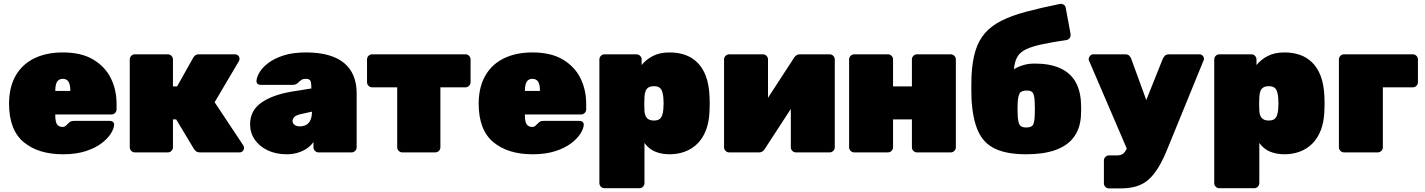

<svg xmlns="http://www.w3.org/2000/svg" viewBox="-20 -808 7558 1018"><path d="M314 10Q183 10 105.5 -54.5Q28 -119 28 -259Q28 -261 28 -263Q28 -265 28 -266Q30 -352 65.5 -411Q101 -470 164.5 -500Q228 -530 313 -530Q411 -530 474 -492.5Q537 -455 567.5 -393.5Q598 -332 598 -258V-228Q598 -217 590 -209Q582 -201 571 -201H273Q273 -200 273 -199Q273 -198 273 -196Q273 -176 276.5 -162.5Q280 -149 289 -142Q298 -135 312 -135Q318 -135 322.5 -137Q327 -139 331.5 -143.5Q336 -148 341 -153Q350 -162 356 -164.5Q362 -167 374 -167H563Q573 -167 579.5 -161Q586 -155 585 -145Q584 -126 567.5 -99.5Q551 -73 518 -48Q485 -23 434 -6.5Q383 10 314 10ZM273 -326H353V-327Q353 -349 348.5 -363Q344 -377 335 -383.5Q326 -390 313 -390Q300 -390 291 -383.5Q282 -377 277.5 -363Q273 -349 273 -327Z M695 0Q684 0 676 -8Q668 -16 668 -27V-493Q668 -504 676 -512Q684 -520 695 -520H870Q881 -520 889 -512Q897 -504 897 -493V-350H919L1005 -503Q1007 -507 1014 -513.5Q1021 -520 1034 -520H1226Q1236 -520 1243 -513Q1250 -506 1250 -496Q1250 -492 1248.5 -487.5Q1247 -483 1245 -481L1118 -266L1270 -37Q1274 -31 1274 -24Q1274 -14 1267 -7Q1260 0 1250 0H1040Q1028 0 1021 -5Q1014 -10 1009 -17L914 -175H897V-27Q897 -16 889 -8Q881 0 870 0Z M1500 10Q1443 10 1399 -11Q1355 -32 1330.5 -68Q1306 -104 1306 -149Q1306 -222 1365.5 -263.5Q1425 -305 1525 -322L1631 -339V-340Q1631 -366 1626.5 -378Q1622 -390 1601 -390Q1587 -390 1578.5 -384.5Q1570 -379 1560 -369Q1549 -358 1532 -358H1362Q1352 -358 1345.5 -364Q1339 -370 1340 -380Q1341 -399 1356 -424.5Q1371 -450 1402.5 -474Q1434 -498 1483.5 -514Q1533 -530 1603 -530Q1671 -530 1721.5 -515.5Q1772 -501 1805 -473.5Q1838 -446 1854.5 -405.5Q1871 -365 1871 -314V-27Q1871 -16 1863 -8Q1855 0 1844 0H1669Q1658 0 1650 -8Q1642 -16 1642 -27V-55Q1628 -35 1606.5 -20.5Q1585 -6 1558 2Q1531 10 1500 10ZM1569 -138Q1589 -138 1603.5 -146Q1618 -154 1626 -171.5Q1634 -189 1634 -215V-216L1575 -203Q1549 -197 1540 -187Q1531 -177 1531 -166Q1531 -159 1535.5 -152.5Q1540 -146 1548.5 -142Q1557 -138 1569 -138Z M2113 0Q2102 0 2094 -8Q2086 -16 2086 -27V-345H1953Q1942 -345 1934 -353Q1926 -361 1926 -372V-493Q1926 -504 1934 -512Q1942 -520 1953 -520H2448Q2459 -520 2467 -512Q2475 -504 2475 -493V-372Q2475 -361 2467 -353Q2459 -345 2448 -345H2315V-27Q2315 -16 2307 -8Q2299 0 2288 0Z M2804 10Q2673 10 2595.5 -54.5Q2518 -119 2518 -259Q2518 -261 2518 -263Q2518 -265 2518 -266Q2520 -352 2555.5 -411Q2591 -470 2654.5 -500Q2718 -530 2803 -530Q2901 -530 2964 -492.5Q3027 -455 3057.5 -393.5Q3088 -332 3088 -258V-228Q3088 -217 3080 -209Q3072 -201 3061 -201H2763Q2763 -200 2763 -199Q2763 -198 2763 -196Q2763 -176 2766.5 -162.5Q2770 -149 2779 -142Q2788 -135 2802 -135Q2808 -135 2812.5 -137Q2817 -139 2821.5 -143.5Q2826 -148 2831 -153Q2840 -162 2846 -164.5Q2852 -167 2864 -167H3053Q3063 -167 3069.5 -161Q3076 -155 3075 -145Q3074 -126 3057.5 -99.5Q3041 -73 3008 -48Q2975 -23 2924 -6.5Q2873 10 2804 10ZM2763 -326H2843V-327Q2843 -349 2838.5 -363Q2834 -377 2825 -383.5Q2816 -390 2803 -390Q2790 -390 2781 -383.5Q2772 -377 2767.5 -363Q2763 -349 2763 -327Z M3185 190Q3174 190 3166 182Q3158 174 3158 163V-493Q3158 -504 3166 -512Q3174 -520 3185 -520H3355Q3366 -520 3374 -512Q3382 -504 3382 -493V-463Q3405 -492 3441.5 -511Q3478 -530 3530 -530Q3574 -530 3611 -517.5Q3648 -505 3676.5 -477.5Q3705 -450 3722 -406Q3739 -362 3742 -299Q3743 -277 3743 -260Q3743 -243 3742 -220Q3740 -161 3723 -117.5Q3706 -74 3677.5 -46Q3649 -18 3611.5 -4Q3574 10 3530 10Q3488 10 3454 -4Q3420 -18 3397 -50V163Q3397 174 3389 182Q3381 190 3370 190ZM3447 -169Q3466 -169 3476 -176Q3486 -183 3490.5 -196Q3495 -209 3497 -227Q3500 -260 3497 -293Q3495 -311 3490.5 -324Q3486 -337 3476 -344Q3466 -351 3447 -351Q3429 -351 3418 -344Q3407 -337 3402.5 -324Q3398 -311 3397 -293Q3396 -271 3396 -256.5Q3396 -242 3397 -219Q3398 -203 3403.5 -192Q3409 -181 3419.5 -175Q3430 -169 3447 -169Z M3846 0Q3835 0 3827 -8Q3819 -16 3819 -27V-493Q3819 -504 3827 -512Q3835 -520 3846 -520H4025Q4036 -520 4044 -512Q4052 -504 4052 -493V-178L3991 -196L4191 -503Q4196 -511 4203.5 -515.5Q4211 -520 4220 -520H4379Q4390 -520 4398 -512Q4406 -504 4406 -493V-27Q4406 -16 4398 -8Q4390 0 4379 0H4200Q4189 0 4181 -8Q4173 -16 4173 -27V-342L4234 -324L4034 -17Q4029 -9 4021.5 -4.5Q4014 0 4005 0Z M4509 0Q4498 0 4490 -8Q4482 -16 4482 -27V-493Q4482 -504 4490 -512Q4498 -520 4509 -520H4688Q4699 -520 4707 -512Q4715 -504 4715 -493V-350H4815V-493Q4815 -504 4823 -512Q4831 -520 4842 -520H5021Q5032 -520 5040 -512Q5048 -504 5048 -493V-27Q5048 -16 5040 -8Q5032 0 5021 0H4842Q4831 0 4823 -8Q4815 -16 4815 -27V-175H4715V-27Q4715 -16 4707 -8Q4699 0 4688 0Z M5421 10Q5320 10 5258 -18.5Q5196 -47 5166.5 -111.5Q5137 -176 5131 -284Q5130 -313 5130 -345.5Q5130 -378 5131 -406Q5135 -484 5152 -539Q5169 -594 5202.5 -632.5Q5236 -671 5289.5 -698Q5343 -725 5419.5 -745.5Q5496 -766 5599 -787Q5610 -789 5620 -783Q5630 -777 5631 -764L5656 -629Q5658 -616 5652 -607Q5646 -598 5635 -596Q5556 -584 5504.5 -573Q5453 -562 5422 -547.5Q5391 -533 5376.5 -510.5Q5362 -488 5357.5 -454Q5353 -420 5353 -369L5326 -414Q5337 -429 5358 -442Q5379 -455 5406.5 -463Q5434 -471 5465 -471Q5543 -471 5596 -448.5Q5649 -426 5677.5 -382Q5706 -338 5711 -272Q5714 -231 5711 -189Q5706 -124 5672.5 -79.5Q5639 -35 5576 -12.5Q5513 10 5421 10ZM5421 -132Q5450 -132 5457.5 -147Q5465 -162 5466 -193Q5467 -207 5467 -231Q5467 -255 5466 -268Q5465 -297 5458 -312.5Q5451 -328 5425 -328Q5394 -328 5386 -312.5Q5378 -297 5376 -268Q5375 -255 5375 -231Q5375 -207 5376 -193Q5378 -162 5385.5 -147Q5393 -132 5421 -132Z M5860 191Q5849 191 5841 183Q5833 175 5833 164V43Q5833 32 5841 24Q5849 16 5860 16H5902Q5917 16 5927 11.5Q5937 7 5945 -4Q5953 -15 5960 -33L6145 -496Q6149 -505 6156.5 -512.5Q6164 -520 6179 -520H6340Q6349 -520 6356 -513.5Q6363 -507 6363 -499Q6363 -497 6363.5 -494.5Q6364 -492 6362 -489L6172 -24Q6148 36 6123.5 77Q6099 118 6070.5 143.5Q6042 169 6005 180Q5968 191 5919 191ZM5960 -7 5753 -489Q5752 -492 5752 -496Q5754 -506 5760.5 -513Q5767 -520 5777 -520H5946Q5961 -520 5968 -512Q5975 -504 5978 -496L6102 -156Z M6445 190Q6434 190 6426 182Q6418 174 6418 163V-493Q6418 -504 6426 -512Q6434 -520 6445 -520H6615Q6626 -520 6634 -512Q6642 -504 6642 -493V-463Q6665 -492 6701.5 -511Q6738 -530 6790 -530Q6834 -530 6871 -517.5Q6908 -505 6936.5 -477.5Q6965 -450 6982 -406Q6999 -362 7002 -299Q7003 -277 7003 -260Q7003 -243 7002 -220Q7000 -161 6983 -117.5Q6966 -74 6937.5 -46Q6909 -18 6871.5 -4Q6834 10 6790 10Q6748 10 6714 -4Q6680 -18 6657 -50V163Q6657 174 6649 182Q6641 190 6630 190ZM6707 -169Q6726 -169 6736 -176Q6746 -183 6750.5 -196Q6755 -209 6757 -227Q6760 -260 6757 -293Q6755 -311 6750.5 -324Q6746 -337 6736 -344Q6726 -351 6707 -351Q6689 -351 6678 -344Q6667 -337 6662.5 -324Q6658 -311 6657 -293Q6656 -271 6656 -256.5Q6656 -242 6657 -219Q6658 -203 6663.5 -192Q6669 -181 6679.5 -175Q6690 -169 6707 -169Z M7106 0Q7095 0 7087 -8Q7079 -16 7079 -27V-493Q7079 -504 7087 -512Q7095 -520 7106 -520H7471Q7482 -520 7490 -512Q7498 -504 7498 -493V-372Q7498 -361 7490 -353Q7482 -345 7471 -345H7312V-27Q7312 -16 7304 -8Q7296 0 7285 0Z"/></svg>

Font: Rubik Light Black
Style: Regular
Weight: 900
Version: Version 2.104